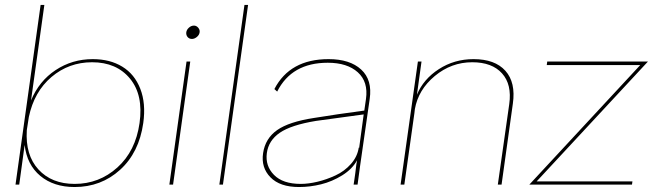

<svg xmlns="http://www.w3.org/2000/svg" viewBox="-20 -750 2652 780"><path d="M145 -730H160.2L106 -341.8Q138.7 -420.9 206.1 -465.3Q273.4 -509.8 356.9 -509.8Q426.8 -509.8 476.8 -479.2Q526.9 -448.7 550 -389.2Q573.2 -329.6 562 -250Q544.9 -129.9 467.8 -60.1Q390.6 9.8 283.2 9.8Q198.2 9.8 143.8 -35.4Q89.4 -80.6 80.1 -161.1L58.1 0H43L57.1 -101.1ZM88.9 -221.2Q82.5 -120.1 136.2 -61.5Q189.9 -2.9 283.2 -2.9Q382.8 -2.9 456.8 -69.6Q530.8 -136.2 546.9 -250Q563 -363.8 508.3 -430.4Q453.6 -497.1 354 -497.1Q259.8 -497.1 189.2 -437.3Q118.7 -377.4 97.2 -274.9Z M759.8 -591.8Q748.5 -591.8 741.9 -599.9Q735.4 -607.9 736.8 -619.1Q738.3 -629.4 747.6 -637.7Q756.8 -646 768.1 -646Q777.8 -646 785.2 -637.5Q792.5 -628.9 791 -619.1Q789.6 -607.9 779.8 -599.9Q770 -591.8 759.8 -591.8ZM668 0 737.8 -500H752.9L683.1 0Z M973.1 -730H987.8L885.7 0H871.1Z M1314.9 -509.8Q1401.4 -509.8 1447.3 -467.5Q1493.2 -425.3 1481.9 -348.1L1442.9 -76.2Q1438.5 -47.9 1432.6 0H1416.5Q1417 -2.4 1418.9 -15.1Q1420.9 -27.8 1423.3 -46.1Q1425.8 -64.5 1427.7 -82L1430.7 -99.1Q1411.6 -63.5 1370.4 -37.8Q1329.1 -12.2 1284.2 -1.2Q1239.3 9.8 1194.8 9.8Q1117.2 9.8 1078.6 -29.8Q1040 -69.3 1048.8 -127.9Q1057.6 -187.5 1105.7 -221.4Q1153.8 -255.4 1256.8 -271Q1349.1 -286.1 1460 -300.8L1466.8 -348.1Q1476.6 -417.5 1433.6 -456.3Q1390.6 -495.1 1311.5 -495.1Q1165 -495.1 1106 -377.9L1094.7 -388.2Q1157.7 -509.8 1314.9 -509.8ZM1064 -127.9Q1057.1 -76.2 1093 -39.6Q1128.9 -2.9 1201.7 -2.9Q1232.9 -2.9 1269.8 -11.7Q1306.6 -20.5 1343 -37.4Q1379.4 -54.2 1405.8 -84Q1432.1 -113.8 1437.5 -150.9L1439 -148.9L1457.5 -285.2L1263.7 -258.8Q1162.6 -242.2 1116.7 -210.7Q1070.8 -179.2 1064 -127.9Z M1903.8 -509.8Q1990.7 -509.8 2033.2 -462.4Q2075.7 -415 2063.5 -329.1L2017.6 0H2002.4L2048.8 -327.1Q2060.1 -406.7 2019.5 -451.9Q1979 -497.1 1898.4 -497.1Q1813.5 -497.1 1746.3 -441.2Q1679.2 -385.3 1665.5 -307.1L1664.6 -299.8L1663.6 -291L1622.6 0H1607.4L1677.7 -500H1692.4L1673.8 -365.2Q1700.2 -428.7 1762.9 -469.2Q1825.7 -509.8 1903.8 -509.8Z M2130.4 0 2581.1 -485.8H2201.2L2203.1 -500H2612.3L2160.2 -13.2H2549.3L2547.4 0Z"/></svg>

Font: Human Sans Thin
Style: Italic
Weight: 100
Italic angle: -8°
Designer: Tim Radville
Foundry: Continuum
Version: Version 1.000;FEAKit 1.0